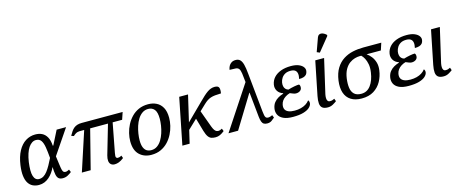

<svg xmlns="http://www.w3.org/2000/svg" viewBox="-44 -1471 5129 2144"><g transform="rotate(-15 2520.0 -399.0)"><path d="M209 10Q169 10 138 -5Q107 -20 87 -51.5Q67 -83 60.5 -134Q54 -185 64 -257Q78 -354 113 -418Q148 -482 199 -514Q250 -546 311 -546Q355 -546 388.5 -529.5Q422 -513 443.5 -475.5Q465 -438 469 -374H475L557 -536H666L472 -250Q481 -185 486 -146Q491 -107 496.5 -87.5Q502 -68 510.5 -61.5Q519 -55 533 -55Q544 -55 554.5 -59.5Q565 -64 575 -69L588 -38Q573 -25 545.5 -9.5Q518 6 485 6Q454 6 437 -8.5Q420 -23 413.5 -56Q407 -89 405 -145Q391 -113 371 -85Q351 -57 326.5 -35.5Q302 -14 272.5 -2Q243 10 209 10ZM226 -54Q255 -54 278.5 -68.5Q302 -83 322.5 -109.5Q343 -136 363 -171.5Q383 -207 404 -250Q398 -324 389.5 -376Q381 -428 361.5 -456Q342 -484 302 -484Q278 -484 256.5 -470Q235 -456 216.5 -429Q198 -402 184.5 -361Q171 -320 163 -266Q156 -213 156 -173Q156 -133 164.5 -106.5Q173 -80 188.5 -67Q204 -54 226 -54Z M725 -417 696 -427Q711 -454 725 -474.5Q739 -495 756 -508.5Q773 -522 795 -529Q817 -536 847 -536H1320L1292 -453H798Q787 -453 775 -449.5Q763 -446 750.5 -438Q738 -430 725 -417ZM1085 6Q1058 6 1041.5 -8.5Q1025 -23 1022 -49.5Q1019 -76 1029 -112L1137 -483H1188L1118 -116Q1110 -76 1117 -65.5Q1124 -55 1136 -55Q1146 -55 1156.5 -58Q1167 -61 1180 -69L1191 -38Q1159 -13 1133.5 -3.5Q1108 6 1085 6ZM705 0 863 -483H930L807 0Z M1509 10Q1424 10 1370.5 -41.5Q1317 -93 1317 -197Q1317 -241 1328.5 -289.5Q1340 -338 1363.5 -383.5Q1387 -429 1422.5 -466Q1458 -503 1506 -524.5Q1554 -546 1615 -546Q1668 -546 1711 -525Q1754 -504 1779.5 -458.5Q1805 -413 1805 -339Q1805 -296 1794 -248.5Q1783 -201 1760 -155Q1737 -109 1702 -72Q1667 -35 1619 -12.5Q1571 10 1509 10ZM1520 -41Q1559 -41 1589 -62Q1619 -83 1640 -117.5Q1661 -152 1674.5 -193.5Q1688 -235 1694.5 -277.5Q1701 -320 1701 -356Q1701 -431 1675 -463Q1649 -495 1603 -495Q1564 -495 1534 -474Q1504 -453 1482.5 -418.5Q1461 -384 1447.5 -342Q1434 -300 1427.5 -257.5Q1421 -215 1421 -179Q1421 -129 1433.5 -98.5Q1446 -68 1468 -54.5Q1490 -41 1520 -41Z M1952 -118 1973 -200 2197 -421Q2227 -451 2251.5 -473.5Q2276 -496 2297.5 -511Q2319 -526 2340 -533.5Q2361 -541 2384 -541Q2426 -541 2434 -516Q2442 -491 2434 -452Q2393 -451 2364.5 -448Q2336 -445 2314 -437.5Q2292 -430 2272.5 -417Q2253 -404 2231 -383ZM1867 0 1974 -536H2076L1951 0ZM2252 6Q2225 6 2204 -0.5Q2183 -7 2166.5 -29.5Q2150 -52 2136 -99L2082 -286L2152 -346L2233 -124Q2244 -95 2254.5 -80Q2265 -65 2276.5 -60Q2288 -55 2301 -55Q2309 -55 2317.5 -58Q2326 -61 2342 -69L2354 -38Q2327 -16 2302.5 -5Q2278 6 2252 6Z M2848 6Q2824 6 2809 -3Q2794 -12 2786 -33Q2778 -54 2774 -90L2733 -495Q2726 -567 2720.5 -605.5Q2715 -644 2703 -660Q2691 -676 2666.5 -678.5Q2642 -681 2595 -681Q2598 -703 2608.5 -723.5Q2619 -744 2639 -757Q2659 -770 2688 -770Q2720 -770 2739 -751.5Q2758 -733 2768.5 -693Q2779 -653 2785 -586L2830 -138Q2833 -111 2836.5 -92.5Q2840 -74 2848.5 -64.5Q2857 -55 2873 -55Q2885 -55 2899 -59Q2913 -63 2924 -69L2936 -38Q2921 -25 2900.5 -9.5Q2880 6 2848 6ZM2400 0 2743 -520 2749 -377H2742L2511 0Z M3145 10Q3075 10 3033.5 -10Q2992 -30 2976.5 -63.5Q2961 -97 2968 -136Q2975 -176 2996 -202Q3017 -228 3045.5 -244Q3074 -260 3104 -269L3106 -274Q3063 -288 3043 -321Q3023 -354 3030 -394Q3038 -440 3068 -473.5Q3098 -507 3148.5 -526Q3199 -545 3265 -545Q3321 -545 3356.5 -530Q3392 -515 3408 -492Q3424 -469 3419 -444Q3416 -423 3404.5 -409Q3393 -395 3372 -388Q3351 -381 3319 -381Q3328 -420 3323 -445Q3318 -470 3300 -482.5Q3282 -495 3248 -495Q3210 -495 3184.5 -480.5Q3159 -466 3144.5 -443Q3130 -420 3125 -394Q3121 -370 3125 -350.5Q3129 -331 3141 -317.5Q3153 -304 3173 -298Q3209 -309 3246.5 -316Q3284 -323 3302 -322Q3311 -312 3312 -300.5Q3313 -289 3312 -281Q3308 -258 3288 -246Q3268 -234 3242 -235Q3230 -235 3212 -242Q3194 -249 3177 -256Q3149 -248 3125.5 -233Q3102 -218 3087 -197.5Q3072 -177 3067 -151Q3061 -118 3072.5 -96.5Q3084 -75 3111.5 -64Q3139 -53 3181 -53Q3220 -53 3253 -61.5Q3286 -70 3311.5 -86Q3337 -102 3354 -125Q3360 -120 3363.5 -109.5Q3367 -99 3365 -86Q3361 -62 3337 -40Q3313 -18 3266 -4Q3219 10 3145 10Z M3549 8Q3506 8 3485 -9Q3464 -26 3461 -60.5Q3458 -95 3468 -145L3547 -536H3649L3558 -142Q3553 -118 3553.5 -97.5Q3554 -77 3562.5 -65Q3571 -53 3589 -53Q3606 -53 3616 -56.5Q3626 -60 3641 -67L3652 -36Q3636 -23 3608.5 -7.5Q3581 8 3549 8ZM3619 -606 3586 -620 3642 -776Q3649 -795 3661.5 -802.5Q3674 -810 3689.5 -808Q3705 -806 3720 -797.5Q3735 -789 3748 -776L3747 -764Z M3940 10Q3865 10 3816 -21Q3767 -52 3747.5 -110.5Q3728 -169 3739 -250Q3751 -335 3785.5 -390.5Q3820 -446 3870 -478Q3920 -510 3979.5 -523Q4039 -536 4102 -536H4310L4283 -453H4118Q4145 -435 4168.5 -405Q4192 -375 4204 -335Q4216 -295 4209 -245Q4200 -176 4168 -118Q4136 -60 4079.5 -25Q4023 10 3940 10ZM3949 -42Q4016 -42 4057.5 -98Q4099 -154 4112 -245Q4120 -298 4112.5 -338.5Q4105 -379 4089.5 -408Q4074 -437 4056 -453H4036Q4012 -453 3981 -444.5Q3950 -436 3919.5 -414Q3889 -392 3866 -352Q3843 -312 3834 -249Q3826 -189 3832.5 -142Q3839 -95 3867 -68.5Q3895 -42 3949 -42Z M4483 10Q4413 10 4371.5 -10Q4330 -30 4314.5 -63.5Q4299 -97 4306 -136Q4313 -176 4334 -202Q4355 -228 4383.5 -244Q4412 -260 4442 -269L4444 -274Q4401 -288 4381 -321Q4361 -354 4368 -394Q4376 -440 4406 -473.5Q4436 -507 4486.5 -526Q4537 -545 4603 -545Q4659 -545 4694.5 -530Q4730 -515 4746 -492Q4762 -469 4757 -444Q4754 -423 4742.5 -409Q4731 -395 4710 -388Q4689 -381 4657 -381Q4666 -420 4661 -445Q4656 -470 4638 -482.5Q4620 -495 4586 -495Q4548 -495 4522.5 -480.5Q4497 -466 4482.5 -443Q4468 -420 4463 -394Q4459 -370 4463 -350.5Q4467 -331 4479 -317.5Q4491 -304 4511 -298Q4547 -309 4584.5 -316Q4622 -323 4640 -322Q4649 -312 4650 -300.5Q4651 -289 4650 -281Q4646 -258 4626 -246Q4606 -234 4580 -235Q4568 -235 4550 -242Q4532 -249 4515 -256Q4487 -248 4463.5 -233Q4440 -218 4425 -197.5Q4410 -177 4405 -151Q4399 -118 4410.5 -96.5Q4422 -75 4449.5 -64Q4477 -53 4519 -53Q4558 -53 4591 -61.5Q4624 -70 4649.5 -86Q4675 -102 4692 -125Q4698 -120 4701.5 -109.5Q4705 -99 4703 -86Q4699 -62 4675 -40Q4651 -18 4604 -4Q4557 10 4483 10Z M4887 8Q4844 8 4823 -9Q4802 -26 4799 -60.5Q4796 -95 4806 -145L4885 -536H4987L4896 -142Q4891 -118 4891.5 -97.5Q4892 -77 4900.5 -65Q4909 -53 4927 -53Q4944 -53 4954 -56.5Q4964 -60 4979 -67L4990 -36Q4974 -23 4946.5 -7.5Q4919 8 4887 8Z"/></g></svg>

Font: Noto Serif
Style: Italic
Weight: 400
Italic angle: -12°
Designer: Monotype Design Team
Foundry: Monotype Imaging Inc.
Version: Version 2.013